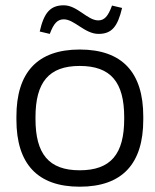

<svg xmlns="http://www.w3.org/2000/svg" viewBox="-20 -696 586 725"><path d="M42 -256V-244C42 -78 121 9 281 9C442 9 521 -78 521 -244V-256C521 -422 442 -509 281 -509C121 -509 42 -422 42 -256ZM114 -247V-253C114 -385 164 -447 281 -447C399 -447 449 -385 449 -253V-247C449 -115 399 -53 281 -53C164 -53 114 -115 114 -247ZM130 -577 168 -568C183 -608 197 -623 221 -623C261 -623 300 -568 352 -568C401 -568 424 -594 441 -666L403 -675C388 -634 374 -619 351 -619C310 -619 272 -676 221 -676C170 -676 146 -648 130 -577Z"/></svg>

Font: LT Wave Text Light
Style: Regular
Weight: 300
Designer: Daniel Lyons
Version: Version 2.5 (Glyphs App)